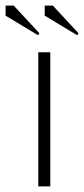

<svg xmlns="http://www.w3.org/2000/svg" viewBox="-82 -667 301 687"><path d="M54 -541 -62 -611V-647H-33L59 -548ZM194 -541 78 -611V-647H107L199 -548ZM55 0V-480H98V0Z"/></svg>

Font: Glametrix
Style: Light
Weight: 300
Designer: gluk
Foundry: gluk
Version: Version 0.40